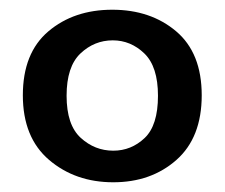

<svg xmlns="http://www.w3.org/2000/svg" viewBox="-20 -722 462 395"><path d="M213 -347Q135 -347 81 -393Q27 -439 27 -526Q27 -613 79.5 -657.5Q132 -702 211 -702Q290 -702 342.5 -657.5Q395 -613 395 -526Q395 -439 343 -393Q291 -347 213 -347ZM213 -412Q250 -412 277.5 -438Q305 -464 305 -525Q305 -585 277 -612Q249 -639 212 -639Q174 -639 145.5 -612Q117 -585 117 -525Q117 -465 146 -438.5Q175 -412 213 -412Z"/></svg>

Font: Ulagadi Sans Medium
Style: Regular
Weight: 500
Designer: Ninad Kale (Devanagari), Jonny Pinhorn (Latin)
Foundry: Indian Type Foundry
Version: Version 3.01;March 29, 2020;FontCreator 12.0.0.2522 64-bit; 